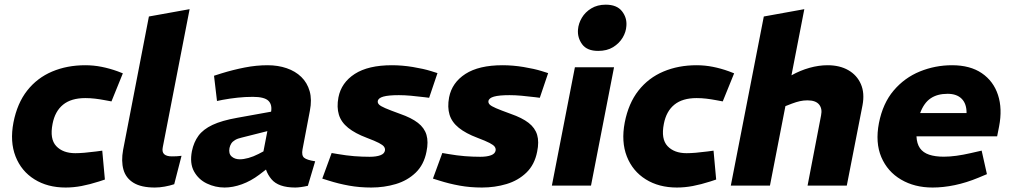

<svg xmlns="http://www.w3.org/2000/svg" viewBox="-20 -810 4406 838"><path d="M266.5 8.5Q187.6 8.5 130.4 -27.3Q73.1 -63 47.9 -127.2Q22.7 -191.5 38.7 -275.4Q55.1 -359.4 98.8 -414.9Q142.5 -470.3 207.7 -497.8Q272.9 -525.3 352.2 -525.3Q388.3 -525.3 423.5 -518.3Q458.7 -511.3 493.3 -498.8L516.2 -489.9L466.5 -367.4L436.9 -372.9Q415.9 -376.9 394.9 -379.4Q373.9 -381.9 352.4 -381.9Q290.7 -381.9 255.4 -353.2Q220 -324.6 209.4 -269.4Q196.4 -203.2 225.5 -172.3Q254.6 -141.4 308.7 -141.4Q342.9 -141.4 399.8 -148.9L426.3 -152.5L437.8 -26.4L412.4 -18Q371.9 -5 336.2 1.8Q300.5 8.5 266.5 8.5Z M740.4 -6Q720.9 0.5 698.4 4.5Q676 8.5 655.6 8.5Q596.7 8.5 563 -12Q529.3 -32.5 518.8 -69.7Q508.4 -106.8 517.3 -155.7L629.9 -738L807.6 -770L690.6 -168.2Q686.1 -147.1 696.3 -137.3Q706.6 -127.5 730.1 -127.5Q741.1 -127.5 751.4 -128Q761.7 -128.5 772.3 -130Z M1323.7 1Q1308.2 4.5 1293.5 6.5Q1278.8 8.5 1268.8 8.5Q1195 8.5 1164.6 -28Q1134.2 -64.4 1133.6 -114.3L1127.7 -138.3L1162.7 -319.2Q1169.2 -352.6 1151.7 -369.9Q1134.2 -387.3 1083.6 -387.3Q1049.6 -387.3 1016.6 -383.7Q983.6 -380.2 951.6 -374.2L927.1 -369.2L914.1 -479.4L947 -489.9Q996.9 -505.3 1047.8 -515.3Q1098.7 -525.3 1147.7 -525.3Q1193.3 -525.3 1231.2 -512.3Q1269.2 -499.3 1295.1 -474.1Q1321 -448.9 1331.5 -412Q1342 -375 1332.5 -326.7L1300.4 -158.2Q1295.4 -131.6 1307.4 -121.5Q1319.4 -111.5 1355.6 -106ZM960.2 8.5Q919.7 8.5 883 -9Q846.2 -26.6 826.7 -62.1Q807.3 -97.6 817.7 -150.6Q825.7 -189.5 846.2 -217.5Q866.7 -245.5 907.4 -264.8Q948.1 -284 1016 -296L1176.8 -325L1158.8 -240.7L1035.1 -209.5Q1017.1 -205.5 1006.1 -198.9Q995.1 -192.4 989.6 -183.9Q984.1 -175.4 981.6 -163.9Q977.1 -139.3 990.9 -127Q1004.7 -114.7 1026.8 -114.7Q1042.8 -114.7 1064.2 -120.5Q1085.5 -126.3 1108.1 -137.9L1145.3 -157.5L1167.6 -90.5L1111.5 -47.4Q1075.1 -20 1035.7 -5.7Q996.2 8.5 960.2 8.5Z M1600.4 8.5Q1548.9 8.5 1503.3 0.2Q1457.6 -8 1413.7 -22L1386.6 -30.5L1427.5 -142.2L1454 -137.7Q1491.5 -131.2 1525.9 -128.4Q1560.4 -125.7 1593.4 -125.7Q1622.5 -125.7 1640.4 -132.5Q1658.2 -139.2 1660.3 -153.8Q1661.3 -161.9 1656.3 -169.4Q1651.2 -177 1633.9 -186Q1616.7 -195 1580.6 -208.6Q1530.1 -227.6 1499.6 -252.1Q1469.1 -276.6 1459.1 -309.3Q1449.1 -342 1457.1 -385Q1469.6 -449.4 1528.4 -487.4Q1587.3 -525.3 1690.6 -525.3Q1735 -525.3 1781.9 -517.6Q1828.8 -509.9 1860.9 -499.9L1889.4 -490.9L1853 -383.2L1833.5 -385.7Q1801.5 -389.7 1773.2 -392.2Q1745 -394.7 1721 -394.7Q1675.5 -394.7 1653.1 -388.4Q1630.8 -382.1 1628.8 -368.6Q1627.7 -360.5 1634.3 -353.7Q1640.8 -346.9 1661.6 -337.9Q1682.4 -328.9 1725.4 -313.3Q1775.9 -295.8 1804.1 -273.8Q1832.4 -251.8 1841.4 -221.3Q1850.4 -190.8 1841.4 -147.8Q1830.4 -91.3 1794.5 -56.6Q1758.5 -21.9 1707.6 -6.7Q1656.7 8.5 1600.4 8.5Z M2083.4 8.5Q2031.9 8.5 1986.3 0.2Q1940.6 -8 1896.7 -22L1869.6 -30.5L1910.5 -142.2L1937 -137.7Q1974.5 -131.2 2008.9 -128.4Q2043.4 -125.7 2076.4 -125.7Q2105.5 -125.7 2123.4 -132.5Q2141.2 -139.2 2143.3 -153.8Q2144.3 -161.9 2139.3 -169.4Q2134.2 -177 2116.9 -186Q2099.7 -195 2063.6 -208.6Q2013.1 -227.6 1982.6 -252.1Q1952.1 -276.6 1942.1 -309.3Q1932.1 -342 1940.1 -385Q1952.6 -449.4 2011.4 -487.4Q2070.3 -525.3 2173.6 -525.3Q2218 -525.3 2264.9 -517.6Q2311.8 -509.9 2343.9 -499.9L2372.4 -490.9L2336 -383.2L2316.5 -385.7Q2284.5 -389.7 2256.2 -392.2Q2228 -394.7 2204 -394.7Q2158.5 -394.7 2136.1 -388.4Q2113.8 -382.1 2111.8 -368.6Q2110.7 -360.5 2117.3 -353.7Q2123.8 -346.9 2144.6 -337.9Q2165.4 -328.9 2208.4 -313.3Q2258.9 -295.8 2287.1 -273.8Q2315.4 -251.8 2324.4 -221.3Q2333.4 -190.8 2324.4 -147.8Q2313.4 -91.3 2277.5 -56.6Q2241.5 -21.9 2190.6 -6.7Q2139.7 8.5 2083.4 8.5Z M2388.7 0 2489.2 -516.4H2660L2559.5 0ZM2590.9 -587.8Q2542 -587.8 2520.8 -616.8Q2499.7 -645.7 2502.7 -681.2Q2504.8 -707.5 2519.5 -732.4Q2534.2 -757.3 2560.8 -773.4Q2587.5 -789.6 2623.8 -789.6Q2672.2 -789.6 2694.6 -761.1Q2717 -732.7 2713.9 -696.8Q2712.4 -670.4 2697.5 -645.5Q2682.5 -620.6 2655.9 -604.2Q2629.2 -587.8 2590.9 -587.8Z M2934.5 8.5Q2855.6 8.5 2798.4 -27.3Q2741.1 -63 2715.9 -127.2Q2690.7 -191.5 2706.7 -275.4Q2723.1 -359.4 2766.8 -414.9Q2810.5 -470.3 2875.7 -497.8Q2940.9 -525.3 3020.2 -525.3Q3056.3 -525.3 3091.5 -518.3Q3126.7 -511.3 3161.3 -498.8L3184.2 -489.9L3134.5 -367.4L3104.9 -372.9Q3083.9 -376.9 3062.9 -379.4Q3041.9 -381.9 3020.4 -381.9Q2958.7 -381.9 2923.4 -353.2Q2888 -324.6 2877.4 -269.4Q2864.4 -203.2 2893.5 -172.3Q2922.6 -141.4 2976.7 -141.4Q3010.9 -141.4 3067.8 -148.9L3094.3 -152.5L3105.8 -26.4L3080.4 -18Q3039.9 -5 3004.2 1.8Q2968.5 8.5 2934.5 8.5Z M3169.7 0 3313.7 -738 3490.5 -770 3423.5 -425 3364.3 -443 3434.9 -481.5Q3472.2 -502.4 3512.9 -513.9Q3553.6 -525.3 3592.1 -525.3Q3645.1 -525.3 3682.8 -503.6Q3720.5 -481.9 3737.5 -442.7Q3754.5 -403.5 3744.5 -350.6L3675.9 0H3504.7L3563.7 -306.8Q3569.7 -335.9 3554.9 -353.9Q3540.1 -372 3504.1 -372Q3487.5 -372 3471.4 -368.5Q3455.3 -364.9 3436.7 -357.9L3408 -346.8L3340.5 0Z M4050.4 8.5Q3971.5 8.5 3912.6 -26.3Q3853.6 -61 3826.6 -124.2Q3799.7 -187.5 3816.2 -273Q3833.2 -359.4 3880.6 -415.1Q3928 -470.8 3994.9 -498.1Q4061.8 -525.3 4135.3 -525.3Q4214.2 -525.3 4265.2 -490.6Q4316.1 -455.8 4335.8 -395.6Q4355.6 -335.4 4340.6 -258L4332.1 -215.1H3980Q3981.5 -182.9 3995.2 -163.3Q4009 -143.7 4035.3 -134.9Q4061.6 -126.1 4099.2 -126.1Q4124.7 -126.1 4154.2 -130.1Q4183.7 -134.1 4216.2 -141.6L4264.5 -152.6L4287.5 -49.9L4250.5 -34.4Q4197.6 -12.5 4147.2 -2Q4096.8 8.5 4050.4 8.5ZM3996 -316.4H4198.6Q4199.1 -357 4177.5 -378.8Q4155.9 -400.6 4115.8 -400.6Q4071.2 -400.6 4041.9 -380.8Q4012.5 -361 3996 -316.4Z"/></svg>

Font: REM Medium
Style: Italic
Weight: 500
Italic angle: -11°
Designer: Octavio Pardo
Foundry: Ashler Design
Version: Version 1.005;gftools[0.9.28]